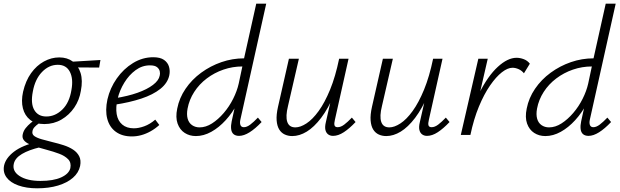

<svg xmlns="http://www.w3.org/2000/svg" viewBox="-76 -731 3356 1040"><path d="M125 289Q67 289 23.5 273.5Q-20 258 -40.5 230Q-61 202 -54 166Q-45 125 0 90.5Q45 56 131 36L143 66Q80 81 43 103Q6 125 -1 155Q-11 196 30 222.5Q71 249 143 249Q213 249 255 230Q297 211 305 180Q311 150 293 131.5Q275 113 244 101.5Q213 90 179 81Q152 74 127.5 66.5Q103 59 83 50Q63 41 53 28Q43 15 47 -3Q51 -22 63 -37Q75 -52 90 -64.5Q105 -77 119 -86L152 -72Q144 -69 132.5 -61Q121 -53 111.5 -43Q102 -33 100 -21Q96 -4 110 6Q124 16 150.5 23.5Q177 31 209 39Q239 46 268.5 55.5Q298 65 320 79.5Q342 94 353 115.5Q364 137 358 168Q350 205 319 232Q288 259 238.5 274Q189 289 125 289ZM164 -59Q116 -59 87 -82Q58 -105 48 -144.5Q38 -184 49 -234Q63 -294 92.5 -335Q122 -376 162 -398Q202 -420 245 -420Q288 -420 318 -398Q348 -376 360.5 -335.5Q373 -295 362 -239Q354 -189 326.5 -148.5Q299 -108 257 -83.5Q215 -59 164 -59ZM175 -100Q223 -100 261.5 -137.5Q300 -175 311 -244Q322 -304 302.5 -342Q283 -380 237 -380Q189 -380 151.5 -341Q114 -302 102 -236Q89 -171 109.5 -135.5Q130 -100 175 -100ZM461 -365 311 -366 301 -396 468 -406Z M638 8Q586 8 551.5 -17Q517 -42 505 -87.5Q493 -133 506 -193Q520 -254 556.5 -306Q593 -358 644.5 -389.5Q696 -421 754 -421Q792 -421 812.5 -406.5Q833 -392 839.5 -369.5Q846 -347 841 -323Q832 -281 792.5 -249.5Q753 -218 689.5 -197Q626 -176 546 -164L547 -199Q617 -210 669 -228.5Q721 -247 752.5 -271Q784 -295 789 -321Q792 -331 789.5 -344Q787 -357 775 -367Q763 -377 736 -377Q694 -377 658.5 -351Q623 -325 597.5 -283.5Q572 -242 561 -196Q550 -149 556 -113Q562 -77 586 -56.5Q610 -36 649 -36Q675 -36 705.5 -47Q736 -58 765 -83L787 -54Q765 -34 740 -20Q715 -6 689.5 1Q664 8 638 8Z M985 6Q951 6 924.5 -11Q898 -28 886 -61.5Q874 -95 884 -143Q895 -200 929 -250Q963 -300 1013.5 -337Q1064 -374 1123.5 -394.5Q1183 -415 1246 -415L1312 -711H1366L1226 -83Q1222 -65 1226.5 -53.5Q1231 -42 1245 -42Q1261 -42 1279.5 -56Q1298 -70 1321 -94L1341 -70Q1307 -34 1276 -14.5Q1245 5 1219 5Q1200 5 1189 -4.5Q1178 -14 1176 -32.5Q1174 -51 1179 -74L1216 -243L1250 -277Q1237 -222 1210 -171Q1183 -120 1146.5 -80Q1110 -40 1068.5 -17Q1027 6 985 6ZM1005 -41Q1039 -41 1072.5 -62.5Q1106 -84 1136 -119Q1166 -154 1187 -196Q1208 -238 1217 -278L1241 -391L1267 -371H1237Q1184 -371 1134.5 -354Q1085 -337 1044 -306Q1003 -275 976 -233Q949 -191 940 -143Q934 -111 940.5 -88Q947 -65 964.5 -53Q982 -41 1005 -41Z M1507 6Q1485 6 1466.5 -2.5Q1448 -11 1436.5 -29.5Q1425 -48 1422.5 -78.5Q1420 -109 1430 -153L1489 -413H1543L1484 -157Q1470 -101 1480 -71Q1490 -41 1524 -41Q1551 -41 1584 -62.5Q1617 -84 1650 -129.5Q1683 -175 1712 -245.5Q1741 -316 1761 -413H1793Q1769 -302 1735.5 -222.5Q1702 -143 1663.5 -92.5Q1625 -42 1585.5 -18Q1546 6 1507 6ZM1728 5Q1712 5 1701 -3.5Q1690 -12 1686.5 -28Q1683 -44 1689 -69L1767 -413H1812L1738 -82Q1733 -62 1736 -52Q1739 -42 1753 -42Q1770 -42 1788.5 -56Q1807 -70 1830 -94L1850 -70Q1817 -35 1786.5 -15Q1756 5 1728 5Z M2016 6Q1994 6 1975.5 -2.5Q1957 -11 1945.5 -29.5Q1934 -48 1931.5 -78.5Q1929 -109 1939 -153L1998 -413H2052L1993 -157Q1979 -101 1989 -71Q1999 -41 2033 -41Q2060 -41 2093 -62.5Q2126 -84 2159 -129.5Q2192 -175 2221 -245.5Q2250 -316 2270 -413H2302Q2278 -302 2244.5 -222.5Q2211 -143 2172.5 -92.5Q2134 -42 2094.5 -18Q2055 6 2016 6ZM2237 5Q2221 5 2210 -3.5Q2199 -12 2195.5 -28Q2192 -44 2198 -69L2276 -413H2321L2247 -82Q2242 -62 2245 -52Q2248 -42 2262 -42Q2279 -42 2297.5 -56Q2316 -70 2339 -94L2359 -70Q2326 -35 2295.5 -15Q2265 5 2237 5Z M2443 0Q2473 -133 2520 -226.5Q2567 -320 2620.5 -369Q2674 -418 2722 -418Q2741 -418 2761 -410.5Q2781 -403 2794 -386L2762 -334Q2750 -349 2733 -356.5Q2716 -364 2700 -364Q2674 -364 2642.5 -339.5Q2611 -315 2578.5 -268Q2546 -221 2518 -153.5Q2490 -86 2472 0ZM2420 0 2515 -413H2566L2471 0Z M2878 6Q2844 6 2817.5 -11Q2791 -28 2779 -61.5Q2767 -95 2777 -143Q2788 -200 2822 -250Q2856 -300 2906.5 -337Q2957 -374 3016.5 -394.5Q3076 -415 3139 -415L3205 -711H3259L3119 -83Q3115 -65 3119.5 -53.5Q3124 -42 3138 -42Q3154 -42 3172.5 -56Q3191 -70 3214 -94L3234 -70Q3200 -34 3169 -14.5Q3138 5 3112 5Q3093 5 3082 -4.5Q3071 -14 3069 -32.5Q3067 -51 3072 -74L3109 -243L3143 -277Q3130 -222 3103 -171Q3076 -120 3039.5 -80Q3003 -40 2961.5 -17Q2920 6 2878 6ZM2898 -41Q2932 -41 2965.5 -62.5Q2999 -84 3029 -119Q3059 -154 3080 -196Q3101 -238 3110 -278L3134 -391L3160 -371H3130Q3077 -371 3027.5 -354Q2978 -337 2937 -306Q2896 -275 2869 -233Q2842 -191 2833 -143Q2827 -111 2833.5 -88Q2840 -65 2857.5 -53Q2875 -41 2898 -41Z"/></svg>

Font: Ysabeau Office Light
Style: Italic
Weight: 300
Italic angle: -12°
Designer: Christian Thalmann (Catharsis Fonts)
Version: Version 2.001;gftools[0.9.30]; featfreeze: tnum,lnum,ss02